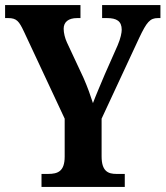

<svg xmlns="http://www.w3.org/2000/svg" viewBox="-20 -734 650 754"><path d="M143 0H470V-51H437C405 -51 379 -61 379 -120V-268L527 -586C556 -647 569 -663 600 -663H610V-714H381V-663H400C438 -663 458 -651 458 -617C458 -606 454 -584 442 -556L392 -443C374 -400 357 -361 345 -329C335 -360 325 -389 308 -428L243 -567C235 -584 230 -605 230 -621C230 -647 248 -663 283 -663H296V-714H0V-663H12C46 -663 55 -650 74 -610L234 -268V-119C234 -61 207 -51 169 -51H143Z"/></svg>

Font: Noto Serif Myanmar Condensed
Style: Bold
Weight: 700
Width: 3
Designer: Ben Mitchell and the Monotype Design Team
Foundry: Monotype Imaging Inc.
Version: Version 2.106